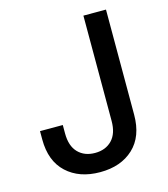

<svg xmlns="http://www.w3.org/2000/svg" viewBox="-110 -814 795 910"><g transform="rotate(-15 287.5 -359.5)"><path d="M269.5 9.8Q167.5 9.8 105.5 -47.6Q43.5 -105 43.5 -211.4V-252H155.3V-210.9Q155.3 -148.9 186.5 -116.7Q217.8 -84.5 269.5 -84.5Q321.3 -84.5 352.5 -116.7Q383.8 -148.9 383.8 -210.9V-727.5H494.6V-211.9Q494.6 -105 433.1 -47.6Q371.6 9.8 269.5 9.8Z"/></g></svg>

Font: Inter Medium
Style: Regular
Weight: 500
Designer: Rasmus Andersson
Foundry: rsms
Version: Version 4.001;git-9221beed3